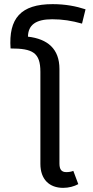

<svg xmlns="http://www.w3.org/2000/svg" viewBox="-20 -895 448 927"><path d="M31 -661C138 -661 175 -641 175 -548V-104C175 -29 218 12 285 12C312 12 338 5 358 -6L334 -70C324 -66 313 -64 300 -64C276 -64 267 -78 267 -106V-562C267 -659 210 -707 115 -718C116 -774 152 -802 232 -802C282 -802 326 -795 376 -781L393 -850C347 -865 296 -875 234 -875C80 -875 21 -806 31 -661Z"/></svg>

Font: FiraGO Unicode
Style: Regular
Weight: 400
Designer: bBox Type
Foundry: bBox Type GmbH
Version: Version 1.001;PS 001.001;hotconv 1.0.88;makeotf.lib2.5.64775